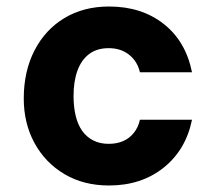

<svg xmlns="http://www.w3.org/2000/svg" viewBox="-20 -558 663 590"><path d="M315 12Q237 12 178 -23Q119 -58 86 -118.5Q53 -179 53 -255Q53 -339 86 -403Q119 -467 178 -502.5Q237 -538 315 -538Q415 -538 483 -484.5Q551 -431 570 -336H410Q402 -370 376.5 -390Q351 -410 314 -410Q278 -410 254 -392Q230 -374 218 -341Q206 -308 206 -263Q206 -230 212.5 -202.5Q219 -175 232.5 -156Q246 -137 266.5 -126.5Q287 -116 314 -116Q339 -116 358.5 -124.5Q378 -133 391.5 -150Q405 -167 410 -190H570Q551 -97 482.5 -42.5Q414 12 315 12Z"/></svg>

Font: DM Sans 9pt Black
Style: Regular
Weight: 900
Version: Version 4.004;gftools[0.9.30]